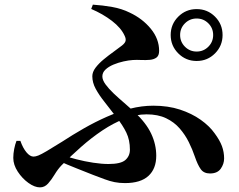

<svg xmlns="http://www.w3.org/2000/svg" viewBox="-20 -784 1040 834"><path d="M834.2 -519.1Q787.3 -519.1 754.4 -552.1Q721.4 -585 721.4 -631.9Q721.4 -678.9 754.4 -711.7Q787.3 -744.5 834.2 -744.5Q881.2 -744.5 914 -711.7Q946.8 -678.9 946.8 -631.9Q946.8 -585 914 -552.1Q881.2 -519.1 834.2 -519.1ZM522.7 11.3Q498.4 11.3 477.6 7.1Q456.7 2.9 434.9 -5.3Q413.1 -13.4 384.8 -24.1Q351.8 -37.5 312.4 -52.8Q273.1 -68.1 231.2 -87.2L245.6 -111.9Q274.8 -101.7 311.3 -92.3Q347.8 -82.8 384.9 -77.2Q422 -71.6 451.3 -71.6Q504.9 -71.6 524.6 -89Q544.3 -106.4 544.3 -133.8Q544.3 -175.7 528.9 -207.7Q513.5 -239.8 485.2 -275.3Q457.9 -311.2 434.2 -341.1Q410.4 -370.9 395.7 -398.1Q381 -425.2 381 -452.7Q381 -471.3 395.1 -490Q409.3 -508.7 430.7 -526.3Q452 -543.9 473.5 -559.2Q495 -574.5 510 -586.4Q524 -597.6 525.6 -607.1Q527.3 -616.5 521.5 -628.4Q506.4 -662.5 466.4 -693.2Q426.4 -723.8 376.2 -745.1L383.3 -763.8Q425.9 -761.1 467.4 -753.7Q508.9 -746.3 543.3 -729.3Q598.8 -703.3 635 -659.2Q671.2 -615.1 671.2 -563.2Q671.2 -542.8 660.1 -534.3Q649 -525.8 631.3 -524.1Q613.7 -522.5 593.7 -523.4Q573.8 -524.4 556.9 -523.3Q539 -522.2 516.5 -517.2Q494.1 -512.2 472.8 -503.4Q451.6 -494.5 438.1 -481.7Q424.6 -468.9 424.6 -452.2Q424.6 -436.4 438.3 -417.6Q452.1 -398.7 473.5 -378.3Q495 -358 519.1 -337.4Q543.3 -316.8 563.8 -297.9Q615 -249.9 636.8 -203.2Q658.7 -156.5 658.7 -107.4Q658.7 -51.2 624.9 -20Q591.1 11.3 522.7 11.3ZM153.6 29.9Q130.4 29.9 103.4 10.5Q76.5 -8.8 57.1 -38.5Q37.7 -68.2 37.7 -98.2Q37.7 -116.5 41.6 -136.7Q45.5 -156.8 51.6 -172L68.5 -172.2Q79.4 -141 94.9 -122.4Q110.4 -103.8 125.6 -103.8Q134.4 -103.8 146.6 -108.6Q158.8 -113.4 183 -127.7Q207.2 -141.9 249.4 -168.3Q295.6 -198.5 344.4 -226.4Q393.2 -254.3 443.4 -276.5Q493.5 -298.7 544.6 -311.8Q595.7 -324.9 645.7 -324.9Q710.2 -324.9 761.7 -308Q813.2 -291 851.7 -263.7Q890.1 -236.4 912.2 -205.1Q934.6 -174.9 944.1 -149.2Q953.5 -123.4 953.5 -95.9Q953.5 -72 938.9 -51.2Q924.3 -30.5 892.1 -30.5Q865.3 -30.5 852 -49.1Q838.6 -67.8 826.2 -104.1Q815.9 -134.7 800.2 -166.4Q784.6 -198.1 760.7 -225.8Q736.7 -253.6 701.5 -270.4Q666.3 -287.3 616.7 -287.3Q569.4 -287.3 520.5 -268.1Q471.7 -248.8 424.4 -217.2Q377.2 -185.5 332.4 -146Q287.7 -106.5 247.3 -65.9Q231.2 -49.1 217.5 -26.3Q203.8 -3.5 188.9 13.2Q173.9 29.9 153.6 29.9ZM834.2 -560.1Q864.1 -560.1 885 -581.1Q905.9 -602.1 905.9 -631.9Q905.9 -661.8 885 -682.7Q864.1 -703.6 834.2 -703.6Q804.4 -703.6 783.4 -682.7Q762.4 -661.8 762.4 -631.9Q762.4 -602.1 783.4 -581.1Q804.4 -560.1 834.2 -560.1Z"/></svg>

Font: Noto Serif HK ExtraLight
Style: Regular
Weight: 200
Designer: Ryoko NISHIZUKA 西塚涼子 (kana & ideographs); Frank Grießhammer (Latin, Greek & Cyrillic); Wenlong ZHANG 张文龙 (bopomofo); San
Foundry: Adobe
Version: Version 2.002-H1;hotconv 1.1.0;makeotfexe 2.6.0